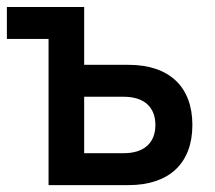

<svg xmlns="http://www.w3.org/2000/svg" viewBox="-20 -538 626 558"><path d="M121.1 0H353.5C471.7 0 539.1 -63.5 539.1 -174.8C539.1 -286.1 471.7 -349.6 353.5 -349.6H224.6V-517.6H0V-424.8H121.1ZM224.6 -92.8V-256.8H339.8C398.4 -256.8 431.6 -227.1 431.6 -174.8C431.6 -122.6 398.4 -92.8 339.8 -92.8Z"/></svg>

Font: Cascadia Mono NF
Style: Regular
Weight: 400
Monospace: yes
Designer: Aaron Bell
Foundry: Saja Typeworks
Version: Version 2404.023